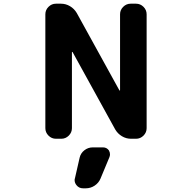

<svg xmlns="http://www.w3.org/2000/svg" viewBox="-20 -775 1040 1044"><path d="M540 26.4Q560.5 26.4 572.3 43Q578.1 53.7 578.1 64.5Q578.1 71.3 575.2 79.1L526.4 196.3Q516.6 219.7 494.6 234.4Q472.7 249 446.3 249H431.6Q409.2 249 395.5 231.4Q385.7 218.8 385.7 204.1Q385.7 199.2 387.7 193.4L413.1 82Q418.9 57.6 439 42Q459 26.4 484.4 26.4ZM284.2 -20.5Q260.7 -20.5 243.7 -37.6Q226.6 -54.7 226.6 -78.1V-697.3Q226.6 -720.7 243.7 -737.8Q260.7 -754.9 284.2 -754.9H311.5Q337.9 -754.9 360.8 -741.2Q383.8 -727.5 397.5 -704.1L628.9 -284.2Q629.9 -282.2 631.3 -282.7Q632.8 -283.2 632.8 -285.2V-697.3Q632.8 -720.7 649.9 -737.8Q667 -754.9 690.4 -754.9H719.7Q743.2 -754.9 760.3 -737.8Q777.3 -720.7 777.3 -697.3V-78.1Q777.3 -54.7 760.3 -37.6Q743.2 -20.5 719.7 -20.5H692.4Q666 -20.5 643.1 -34.2Q620.1 -47.9 606.4 -71.3L375 -491.2Q374 -493.2 372.6 -492.7Q371.1 -492.2 371.1 -490.2V-78.1Q371.1 -54.7 354 -37.6Q336.9 -20.5 313.5 -20.5Z"/></svg>

Font: Gen Jyuu Gothic Monospace Bold
Style: Bold
Weight: 700
Designer: [Source Han Sans]
Ryoko NISHIZUKA  (kana & ideographs); Paul D. Hunt (Latin, Greek & Cyrillic); Wenlong ZHANG  (bopomofo
Version: Version 1.002.20150607